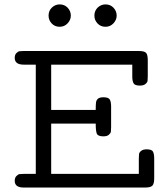

<svg xmlns="http://www.w3.org/2000/svg" viewBox="-20 -839 740 859"><path d="M45.9 -29.8Q45.9 -43.9 53.5 -51.5Q61 -59.1 67.6 -60.1Q74.2 -61 85.9 -61H140.1V-549.8H85.9Q45.9 -549.8 45.9 -580.1Q45.9 -594.2 53.5 -601.6Q61 -608.9 67.6 -609.9Q74.2 -610.8 85.9 -610.8H601.1Q626 -610.8 633.5 -602.5Q641.1 -594.2 641.1 -569.8V-497.1Q641.1 -483.9 640.1 -477.1Q639.2 -470.2 630.6 -463.1Q622.1 -456.1 606 -456.1Q583 -456.1 577.4 -466.6Q571.8 -477.1 571.8 -497.1V-549.8H209V-347.2H408.2Q408.2 -372.1 409.7 -381.6Q411.1 -391.1 418.5 -397.5Q425.8 -403.8 442.9 -403.8Q465.8 -403.8 471.4 -393.3Q477.1 -382.8 477.1 -362.8V-270Q477.1 -256.8 476.1 -250Q475.1 -243.2 467 -236.1Q459 -229 442.9 -229Q418.9 -229 413.6 -240Q408.2 -251 408.2 -286.1H209V-61H601.1V-129.9Q601.1 -143.1 602.1 -150.1Q603 -157.2 611.6 -164.1Q620.1 -170.9 636.2 -170.9Q659.2 -170.9 664.6 -160.4Q669.9 -149.9 669.9 -129.9V-41Q669.9 -17.1 661.9 -8.5Q653.8 0 629.9 0H85.9Q45.9 0 45.9 -29.8ZM197.3 -769Q197.3 -791 212.2 -805.2Q227.1 -819.3 247.1 -819.3Q269 -819.3 283 -804.2Q296.9 -789.1 296.9 -769Q296.9 -750 282.5 -734.6Q268.1 -719.2 247.1 -719.2Q225.1 -719.2 211.2 -734.1Q197.3 -749 197.3 -769ZM402.3 -769Q402.3 -791 417.2 -805.2Q432.1 -819.3 452.1 -819.3Q474.1 -819.3 488 -804.2Q502 -789.1 502 -769Q502 -750 487.5 -734.6Q473.1 -719.2 452.1 -719.2Q430.2 -719.2 416.3 -734.1Q402.3 -749 402.3 -769Z"/></svg>

Font: CMU Typewriter Text Variable Width
Style: Medium
Weight: 500
Version: Version 0.7.0